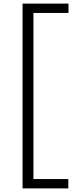

<svg xmlns="http://www.w3.org/2000/svg" viewBox="-20 -828 401 1068"><path d="M105.5 220V-808H361V-756H166V168H360V220Z"/></svg>

Font: Encode Sans SemiExpanded SemiExpanded Light
Style: Regular
Weight: 300
Width: 6
Designer: Multiple Designers
Foundry: Impallari Type
Version: Version 3.000; ttfautohint (v1.8.3) -l 8 -r 50 -G 200 -x 14 